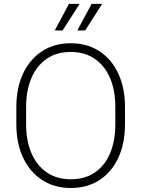

<svg xmlns="http://www.w3.org/2000/svg" viewBox="-20 -939 713 969"><path d="M610.8 -312.5Q610.8 -214.8 577.1 -142.6Q543.5 -70.3 482.2 -30.3Q420.9 9.8 337.4 9.8Q254.9 9.8 193.1 -30.3Q131.3 -70.3 96.9 -142.6Q62.5 -214.8 62.5 -312.5V-398.4Q62.5 -495.6 96.7 -568.1Q130.9 -640.6 192.4 -680.7Q253.9 -720.7 336.4 -720.7Q419.9 -720.7 481.4 -680.7Q543 -640.6 576.9 -568.1Q610.8 -495.6 610.8 -398.4ZM562 -399.4Q562 -483.4 535.2 -545.7Q508.3 -607.9 458 -642.3Q407.7 -676.8 336.4 -676.8Q266.1 -676.8 215.8 -642.3Q165.5 -607.9 138.7 -545.7Q111.8 -483.4 111.8 -399.4V-312.5Q111.8 -228 138.9 -165.5Q166 -103 216.6 -68.6Q267.1 -34.2 337.4 -34.2Q408.7 -34.2 459 -68.6Q509.3 -103 535.6 -165.5Q562 -228 562 -312.5ZM328.1 -919.4H381.8L295.9 -785.2H256.3ZM442.4 -919.4H495.6L409.7 -785.2H370.1Z"/></svg>

Font: Heebo ExtraLight
Style: Regular
Weight: 250
Designer: Oded Ezer
Foundry: Ezer Type House
Version: Version 3.100